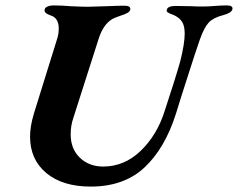

<svg xmlns="http://www.w3.org/2000/svg" viewBox="-20 -675 879 709"><path d="M91 -171Q91 -208 105 -255L193 -538Q197 -553 197 -569Q197 -609 167 -618Q141 -627 145 -640Q146 -647 155.5 -651Q165 -655 177 -655Q209 -655 242 -652Q286 -650 304 -650Q321 -650 371 -652Q419 -654 439 -654Q464 -654 461 -639Q459 -632 450 -627Q441 -622 425 -617Q410 -612 406 -610Q364 -594 344 -531L250 -237Q241 -210 241 -179Q241 -125 275 -92.5Q309 -60 361 -60Q439 -60 499 -117.5Q559 -175 587 -262Q628 -386 646 -450Q662 -515 662 -550Q662 -577 654 -591.5Q646 -606 630 -615Q626 -618 615 -622Q604 -626 599 -629.5Q594 -633 596 -639Q599 -653 629 -653L688 -652Q701 -651 730 -651Q749 -651 773 -653Q797 -655 817 -655Q842 -655 838 -640Q834 -627 804 -619Q768 -610 751 -592Q734 -574 718 -529Q700 -477 679 -411Q658 -345 647 -311Q644 -301 630 -256Q589 -127 513.5 -56.5Q438 14 315 14Q211 14 151 -36Q91 -86 91 -171Z"/></svg>

Font: EB Garamond
Style: Bold Italic
Weight: 700
Italic angle: -17.2°
Designer: Georg Duffner and Octavio Pardo
Foundry: Georg Duffner
Version: Version 1.000